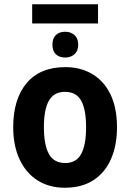

<svg xmlns="http://www.w3.org/2000/svg" viewBox="-20 -871 611 901"><path d="M440 -851V-761H131V-851ZM286 -722Q312 -722 329.5 -706.5Q347 -691 347 -661Q347 -632 329.5 -616.5Q312 -601 286 -601Q258 -601 242 -616.5Q226 -632 226 -661Q226 -691 242 -706.5Q258 -722 286 -722ZM529 -274Q529 -189 501 -125Q473 -61 418.5 -25.5Q364 10 284 10Q210 10 155.5 -25Q101 -60 71.5 -124Q42 -188 42 -274Q42 -406 105 -481Q168 -556 287 -556Q358 -556 413 -523.5Q468 -491 498.5 -428Q529 -365 529 -274ZM186 -274Q186 -191 209.5 -148.5Q233 -106 286 -106Q338 -106 361 -148.5Q384 -191 384 -274Q384 -357 361 -398.5Q338 -440 285 -440Q233 -440 209.5 -398.5Q186 -357 186 -274Z"/></svg>

Font: Noto Sans SemiCondensed
Style: Bold
Weight: 700
Width: 4
Designer: Monotype Design Team
Foundry: Monotype Imaging Inc.
Version: Version 2.013; ttfautohint (v1.8.4.7-5d5b)